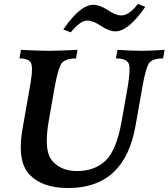

<svg xmlns="http://www.w3.org/2000/svg" viewBox="-20 -950 867 988"><path d="M331.1 17.6Q196.8 17.6 131.8 -51.8Q86.9 -98.6 86.9 -193.4Q86.9 -237.3 96.7 -291.5L136.7 -519.5Q144.5 -564 144.5 -591.8Q144.5 -606 142.6 -615.7Q136.7 -649.4 80.1 -649.4L87.9 -693.4Q185.1 -688.5 231.4 -688.5Q273.9 -688.5 378.9 -693.4L371.1 -649.4Q309.6 -648.9 293.2 -618.4Q276.9 -587.9 261.2 -501L231.4 -331.1Q220.7 -271 220.7 -226.6Q220.7 -153.3 249.5 -121.6Q294.9 -69.8 376 -69.8Q467.3 -69.8 523.4 -123.5Q579.6 -177.2 605.5 -324.2L635.3 -492.2Q646.5 -557.1 646.5 -591.8Q646.5 -606 645 -614.7Q638.2 -649.4 576.7 -649.4L584.5 -693.4Q666.5 -688.5 707 -688.5Q744.1 -688.5 827.1 -693.4L819.3 -649.4Q759.8 -649.4 744.1 -620.6Q728.5 -591.8 714.4 -511.7L677.2 -301.8Q621.1 17.6 331.1 17.6ZM344.2 -783.7 305.7 -798.3Q392.6 -925.3 460 -925.3Q493.2 -925.3 534.7 -897.9Q576.2 -870.6 603.5 -870.6Q645.5 -870.6 689.5 -930.2L727.5 -914.6Q641.1 -788.6 573.7 -788.6Q541.5 -788.6 500 -816.4Q458.5 -844.2 429.2 -844.2Q393.1 -844.2 344.2 -783.7Z"/></svg>

Font: Kelvinch
Style: Bold Italic
Weight: 700
Italic angle: -10°
Designer: Paul James Miller
Foundry: High-Logic / Made with FontCreator
Version: Version 3.30 September 23, 2016